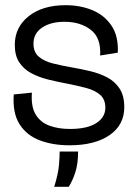

<svg xmlns="http://www.w3.org/2000/svg" viewBox="-20 -547 524 740"><path d="M248 13Q184 13 133.5 -6Q83 -25 55.5 -68Q28 -111 33 -183L103 -190Q99 -137 117 -106.5Q135 -76 169.5 -63Q204 -50 250 -50Q316 -50 351 -72.5Q386 -95 386 -132Q386 -164 366 -181.5Q346 -199 312 -208Q278 -217 237 -225Q199 -232 163.5 -241Q128 -250 99.5 -265.5Q71 -281 54 -307Q37 -333 37 -374Q37 -442 90.5 -484.5Q144 -527 233 -527Q289 -527 335.5 -508Q382 -489 409.5 -448.5Q437 -408 434 -344L366 -333Q370 -401 330 -432Q290 -463 229 -463Q175 -463 142 -440.5Q109 -418 109 -379Q109 -346 129.5 -328.5Q150 -311 184 -302.5Q218 -294 258 -287Q293 -281 328.5 -272.5Q364 -264 393.5 -248.5Q423 -233 441 -205.5Q459 -178 459 -134Q459 -65 402 -26Q345 13 248 13ZM189 173Q205 121 207.5 87Q210 53 210 37H281Q281 84 270.5 116.5Q260 149 245 173Z"/></svg>

Font: Bricolage Grotesque 96pt Light
Style: Regular
Weight: 300
Designer: Mathieu Triay
Foundry: Atelier Triay
Version: Version 1.001; ttfautohint (v1.8.4.7-5d5b);gftools[0.9.33.de